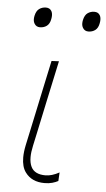

<svg xmlns="http://www.w3.org/2000/svg" viewBox="-52 -746 438 790"><g transform="rotate(5 166.5 -351.0)"><path d="M162 9Q109.5 9 83 -27Q66 -49.5 66 -88.5Q66 -111.5 72 -140Q80.5 -180.5 87 -210Q93.5 -239 100 -271Q113 -332.5 124.2 -385.2Q135.5 -438 147.5 -494L178 -495.5Q158 -402.5 141.2 -324Q124.5 -245.5 113 -191L102 -140Q96 -113 96 -92.5Q96 -68.5 104 -52.5Q118.5 -23 163.5 -23Q189.5 -23 220.5 -40L218.5 -4.5Q208.5 1 194.5 5Q180.5 9 162 9ZM287.5 -628Q272.5 -628 265 -640.5Q260 -648.5 260 -659.5Q260 -666 261.5 -673Q266 -694 278.2 -702.5Q290.5 -711 305.5 -711Q321.5 -711 328.5 -699Q333 -691.5 333 -680Q333 -673.5 331.5 -666Q328 -646 316 -637Q304 -628 287.5 -628ZM87.5 -628Q72.5 -628 65 -640.5Q60 -648.5 60 -659.5Q60 -666 61.5 -673Q66 -694 78.2 -702.5Q90.5 -711 105.5 -711Q121.5 -711 128.5 -699Q133 -691.5 133 -680Q133 -673.5 131.5 -666Q128 -646 116 -637Q104 -628 87.5 -628Z"/></g></svg>

Font: Heraclito Thin
Style: Italic
Weight: 100
Italic angle: -12°
Designer: Kostas Bartsokas (font) & Cristiano Sobral (main changes)
Foundry: Kostas Bartsokas (font) & Cristiano Sobral (main changes)
Version: Version 1.00;July 8, 2020;FontCreator 13.0.0.2655 64-bit